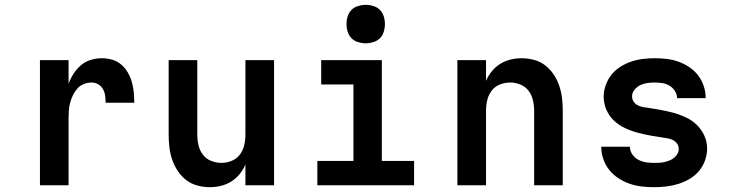

<svg xmlns="http://www.w3.org/2000/svg" viewBox="-20 -770 3040 798"><path d="M146 0V-520H265V-422Q273 -444 286 -464Q299 -484 316.5 -499Q334 -514 357 -521Q380 -528 403 -528Q425 -528 446 -522Q467 -516 483.5 -502Q500 -488 511 -469Q522 -450 528 -429Q534 -408 536 -386.5Q538 -365 538 -343H419Q419 -358 417 -372.5Q415 -387 408 -399.5Q401 -412 388.5 -419.5Q376 -427 361 -427Q344 -427 328 -420.5Q312 -414 301 -401.5Q290 -389 283 -374Q276 -359 271.5 -342.5Q267 -326 266 -309Q265 -292 265 -276V0Z M852 8Q826 8 800 1Q774 -6 753.5 -22Q733 -38 718.5 -60Q704 -82 695.5 -107Q687 -132 684 -158Q681 -184 681 -210V-520H800V-210Q800 -188 805 -166.5Q810 -145 823 -127.5Q836 -110 857 -101.5Q878 -93 900 -93Q922 -93 943 -101.5Q964 -110 977 -127.5Q990 -145 995 -166.5Q1000 -188 1000 -210V-520H1119V0H1000V-86Q991 -65 976 -46.5Q961 -28 941 -15.5Q921 -3 898 2.5Q875 8 852 8Z M1299 0V-101H1449V-419H1315V-520H1567V-101H1701V0ZM1500 -590Q1484 -590 1468 -595Q1452 -600 1441 -611Q1430 -622 1425 -638Q1420 -654 1420 -670Q1420 -686 1425 -702Q1430 -718 1441 -729Q1452 -740 1468 -745Q1484 -750 1500 -750Q1516 -750 1532 -745Q1548 -740 1559 -729Q1570 -718 1575 -702Q1580 -686 1580 -670Q1580 -654 1575 -638Q1570 -622 1559 -611Q1548 -600 1532 -595Q1516 -590 1500 -590Z M1881 0V-520H2000V-434Q2009 -455 2024 -473.5Q2039 -492 2059 -504.5Q2079 -517 2102 -522.5Q2125 -528 2148 -528Q2174 -528 2200 -521Q2226 -514 2246.5 -498Q2267 -482 2281.5 -460Q2296 -438 2304.5 -413Q2313 -388 2316 -362Q2319 -336 2319 -310V0H2200V-310Q2200 -332 2195 -353.5Q2190 -375 2177 -392.5Q2164 -410 2143 -418.5Q2122 -427 2100 -427Q2078 -427 2057 -418.5Q2036 -410 2023 -392.5Q2010 -375 2005 -353.5Q2000 -332 2000 -310V0Z M2698 8Q2672 8 2646.5 5Q2621 2 2596.5 -6.5Q2572 -15 2550 -29.5Q2528 -44 2512 -64Q2496 -84 2487.5 -109Q2479 -134 2479 -160H2598Q2598 -143 2608 -128.5Q2618 -114 2633 -106Q2648 -98 2664.5 -95.5Q2681 -93 2698 -93Q2709 -93 2720 -93.5Q2731 -94 2741.5 -96.5Q2752 -99 2762.5 -103Q2773 -107 2781.5 -114Q2790 -121 2795.5 -130.5Q2801 -140 2801 -151Q2801 -162 2795.5 -171Q2790 -180 2781 -185.5Q2772 -191 2762 -193.5Q2752 -196 2742 -197Q2714 -201 2686.5 -206Q2659 -211 2632 -218Q2605 -225 2579 -237Q2553 -249 2532.5 -268Q2512 -287 2500.5 -313.5Q2489 -340 2489 -368Q2489 -392 2497.5 -416Q2506 -440 2521.5 -459.5Q2537 -479 2558.5 -492.5Q2580 -506 2603.5 -514Q2627 -522 2652 -525Q2677 -528 2702 -528Q2727 -528 2752 -525Q2777 -522 2800.5 -513.5Q2824 -505 2845.5 -490.5Q2867 -476 2882 -456Q2897 -436 2905 -412Q2913 -388 2913 -362H2794Q2794 -378 2785 -392Q2776 -406 2762.5 -414Q2749 -422 2733.5 -424.5Q2718 -427 2702 -427Q2686 -427 2671 -425Q2656 -423 2642 -416.5Q2628 -410 2617.5 -397.5Q2607 -385 2607 -369Q2607 -359 2612.5 -349.5Q2618 -340 2627 -334.5Q2636 -329 2646 -326.5Q2656 -324 2666 -323Q2694 -319 2721.5 -314Q2749 -309 2776 -302Q2803 -295 2829 -283Q2855 -271 2875 -252Q2895 -233 2907 -207Q2919 -181 2919 -153Q2919 -127 2910 -102.5Q2901 -78 2884.5 -58.5Q2868 -39 2845.5 -26Q2823 -13 2799 -5.5Q2775 2 2749.5 5Q2724 8 2698 8Z"/></svg>

Font: Iosevka Custom Extended
Style: Bold
Weight: 700
Width: 7
Monospace: yes
Designer: Belleve Invis
Foundry: Belleve Invis
Version: Version 11.2.4; ttfautohint (v1.8.4)